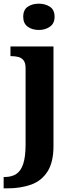

<svg xmlns="http://www.w3.org/2000/svg" viewBox="-40 -790 405 1050"><path d="M-20.1 240V177.9H-13Q23.5 177.9 48.7 161.7Q73.9 145.5 86.9 106.4Q99.9 67.3 99.9 -0.3V-416.8Q99.9 -445.6 89 -459.8Q78 -474 60.1 -478.5Q42.1 -483 20.8 -483H17.2V-536H252.5V8Q252.5 97 219.9 148Q187.3 199 130.5 219.5Q73.6 240 0.1 240ZM172.5 -626.1Q136.3 -626.1 111.7 -643.9Q87 -661.7 87 -698Q87 -736.5 111.8 -753.2Q136.5 -769.9 172.6 -769.9Q207.1 -769.9 232.8 -753.2Q258.5 -736.5 258.5 -698Q258.5 -661.7 232.8 -643.9Q207.2 -626.1 172.5 -626.1Z"/></svg>

Font: Noto Serif Telugu
Style: Regular
Weight: 400
Designer: Jelle Bosma - Monotype Design Team
Foundry: Monotype Imaging Inc.
Version: Version 2.003